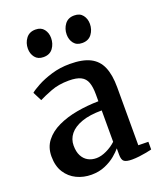

<svg xmlns="http://www.w3.org/2000/svg" viewBox="-145 -871 817 974"><g transform="rotate(-20 263.5 -384.0)"><path d="M180.5 10.5Q137.5 10.5 101 -7Q64.5 -24.5 42.2 -59.2Q20 -94 20 -146Q20 -195 46.8 -229.2Q73.5 -263.5 119 -285Q164.5 -306.5 221.5 -316.8Q278.5 -327 339.5 -328V-365Q339.5 -405 330.5 -429.8Q321.5 -454.5 298.8 -466.2Q276 -478 234 -478Q178.5 -478 136 -461.5Q93.5 -445 69 -432.5L44.5 -481Q57 -492 89.5 -509.8Q122 -527.5 168 -541.5Q214 -555.5 267 -555.5Q335.5 -555.5 376.2 -535Q417 -514.5 435.2 -471.8Q453.5 -429 453.5 -362V-49L507.5 -48V-6.5Q496.5 -3.5 478 0Q459.5 3.5 438.8 6Q418 8.5 399.5 8.5Q370.5 8.5 358 0Q345.5 -8.5 345.5 -37.5V-71.5Q334 -57 310.8 -37.5Q287.5 -18 254.5 -3.8Q221.5 10.5 180.5 10.5ZM232.5 -60Q258 -60 287.5 -74Q317 -88 339.5 -109V-278.5Q274 -278.5 230.8 -263Q187.5 -247.5 166 -220.8Q144.5 -194 144.5 -159.5Q144.5 -126 156 -104Q167.5 -82 187.2 -71Q207 -60 232.5 -60ZM155 -633.5Q125.5 -633.5 110 -653.2Q94.5 -673 94.5 -700.5Q94.5 -731.5 112.2 -755.2Q130 -779 163 -779H164Q193.5 -779 208.8 -759.2Q224 -739.5 224 -712Q224 -681 206.8 -657.2Q189.5 -633.5 156 -633.5ZM364 -633.5Q334.5 -633.5 319.2 -653.2Q304 -673 304 -700.5Q304 -731.5 321.5 -755.2Q339 -779 372 -779H373Q403 -779 418.2 -759.2Q433.5 -739.5 433.5 -712Q433.5 -681 416 -657.2Q398.5 -633.5 365 -633.5Z"/></g></svg>

Font: Merriweather 48pt SemiBold
Style: Regular
Weight: 600
Version: Version 2.100